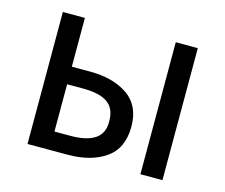

<svg xmlns="http://www.w3.org/2000/svg" viewBox="-81 -635 878 749"><g transform="rotate(15 357.5 -260.5)"><path d="M248 6H86V-527H175V-330H248Q342 -330 401 -289.5Q460 -249 460 -164Q460 -76 401 -35Q342 6 248 6ZM239 -68Q371 -68 371 -157V-164Q371 -213 339 -236Q307 -259 239 -259H175V-68ZM631 6H542V-527H631Z"/></g></svg>

Font: LXGW 975 Gothic SC
Style: Regular
Weight: 400
Version: Version 2.01;February 25, 2021